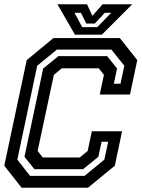

<svg xmlns="http://www.w3.org/2000/svg" viewBox="-20 -878 662 898"><path d="M81 0 0 -103 105 -597 230 -700H540.5L622 -597L588 -436H446.5L466 -528L442 -558.5H269L232 -528L156 -172L180 -141.5H353L390 -172L409.5 -264H551L517 -103L391.5 0ZM120.5 -55.5H375.5L468 -131.5L486 -215H455L440 -144.5L368.5 -86.5H141L94.5 -144.5L182 -557.5L253 -615.5H481L527.5 -557.5L512.5 -486.5H543.5L561.5 -570.5L501 -646H246L154 -570.5L61 -131.5ZM330.5 -716 248.5 -858H387L412 -804L460 -858H598.5L456.5 -716ZM364.5 -751H435L500 -818H470L423.5 -768H383.5L358.5 -818H328.5Z"/></svg>

Font: Tourney SemiBold
Style: Italic
Weight: 600
Italic angle: -12°
Version: Version 1.015